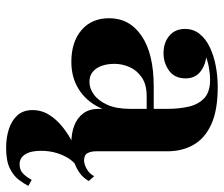

<svg xmlns="http://www.w3.org/2000/svg" viewBox="-72 -436 731 627"><g transform="rotate(90 293.5 -122.5)"><path d="M446.5 10Q414.5 10 389.5 0.2Q364.5 -9.5 350 -29.2Q335.5 -49 335.5 -79.5V-304.5Q335.5 -340.5 328.5 -372.2Q321.5 -404 301.2 -423.5Q281 -443 241 -443Q221 -443 198 -438.8Q175 -434.5 154.5 -424.8Q134 -415 120.8 -399.5Q107.5 -384 107.5 -361H75.5Q75.5 -392.5 99 -411.8Q122.5 -431 154 -431Q186.5 -431 211.2 -413.5Q236 -396 236 -363Q236 -327.5 210.8 -309.2Q185.5 -291 154 -291Q119.5 -291 97 -309.8Q74.5 -328.5 74.5 -361Q74.5 -389 91 -409.2Q107.5 -429.5 135 -442.5Q162.5 -455.5 196.2 -461.8Q230 -468 264 -468Q340.5 -468 386.5 -446.8Q432.5 -425.5 453.2 -388.5Q474 -351.5 474 -304.5V-71.5Q474 -54.5 480 -43Q486 -31.5 504.5 -31.5Q515.5 -31.5 531 -39.8Q546.5 -48 555.5 -64.5L571 -47Q557 -20.5 524.2 -5.2Q491.5 10 446.5 10ZM182 10Q117 10 78.2 -23.2Q39.5 -56.5 39.5 -113.5Q39.5 -180.5 97.8 -219.8Q156 -259 262.5 -259H382V-236H294Q256 -236 232.8 -220Q209.5 -204 199 -180Q188.5 -156 188.5 -131Q188.5 -107 195.2 -88.5Q202 -70 215 -59.5Q228 -49 247.5 -49Q268 -49 288.2 -63.2Q308.5 -77.5 322 -107Q335.5 -136.5 335.5 -182.5H352Q352 -124.5 330.8 -81.2Q309.5 -38 271.2 -14Q233 10 182 10ZM462.5 223Q429.5 223 401.5 214Q373.5 205 356.5 186Q339.5 167 339.5 137Q339.5 107 355.2 82Q371 57 397 36.8Q423 16.5 453.2 2Q483.5 -12.5 512 -21L519.5 -4.5Q509 1.5 498.2 17.5Q487.5 33.5 480 57Q472.5 80.5 472.5 109.5Q472.5 143 484.2 161Q496 179 516.5 179Q535.5 179 547 167.5Q558.5 156 567.5 139.5L587 150.5Q580 164.5 567.2 181.5Q554.5 198.5 530 210.8Q505.5 223 462.5 223Z"/></g></svg>

Font: Bodoni Moda SC 9pt
Style: Bold
Weight: 700
Designer: Owen Earl
Foundry: indestructible type
Version: Version 2.005